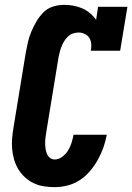

<svg xmlns="http://www.w3.org/2000/svg" viewBox="-20 -763 545 791"><path d="M206 8Q183 8 160.5 4.5Q138 1 118.5 -8.5Q99 -18 83 -32.5Q67 -47 56 -65Q45 -83 38.5 -104.5Q32 -126 30 -148.5Q28 -171 30 -194Q32 -217 36 -240L86 -545Q90 -567 95 -589Q100 -611 109 -632.5Q118 -654 130 -674.5Q142 -695 159 -712Q176 -729 198.5 -736Q221 -743 244 -743Q263 -743 282.5 -739.5Q302 -736 319 -728.5Q336 -721 350.5 -709Q365 -697 376 -681L384 -735H505L475 -554H354Q357 -568 356 -581.5Q355 -595 348.5 -606Q342 -617 329.5 -623Q317 -629 304 -629Q292 -629 280.5 -625Q269 -621 260 -612.5Q251 -604 244.5 -593.5Q238 -583 233.5 -571.5Q229 -560 226 -548.5Q223 -537 221 -526L171 -221Q169 -209 167.5 -197.5Q166 -186 166 -174.5Q166 -163 167.5 -151.5Q169 -140 173 -130Q177 -120 185.5 -113Q194 -106 206 -106Q222 -106 237 -117.5Q252 -129 261 -144Q270 -159 275 -175.5Q280 -192 283 -208H420Q415 -181 406 -155.5Q397 -130 383.5 -105.5Q370 -81 351.5 -59Q333 -37 309.5 -21.5Q286 -6 259 1Q232 8 206 8Z"/></svg>

Font: Iosevka Slab Heavy Oblique
Style: Regular
Weight: 900
Italic angle: -9°
Monospace: yes
Designer: Belleve Invis
Foundry: Belleve Invis
Version: Version 11.1.1; ttfautohint (v1.8.3)